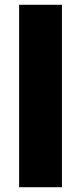

<svg xmlns="http://www.w3.org/2000/svg" viewBox="-20 -783 340 803"><path d="M239 0H60V-763H239Z"/></svg>

Font: Open Sauce One Black
Style: Regular
Weight: 900
Designer: Alfredo Marco Pradil
Foundry: Creative Sauce Fz LLC
Version: Version 1.477